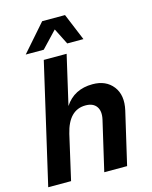

<svg xmlns="http://www.w3.org/2000/svg" viewBox="-136 -1025 878 1112"><g transform="rotate(-15 303.5 -469.0)"><path d="M285 -873 193 -776H85L227 -938H364L431 -776H334ZM414 -510Q494 -510 536 -456Q578 -402 558 -314L485 0H348L417 -297Q428 -346 408 -374Q388 -402 343 -402Q242 -402 210 -267L149 0H12L178 -719H315L247 -424Q303 -510 414 -510Z"/></g></svg>

Font: Elaine Sans SemiBold
Style: Italic
Weight: 600
Italic angle: -13°
Designer: Wei Huang
Foundry: Wei Huang
Version: Version 2.001;December 24, 2019;FontCreator 12.0.0.2547 64-b